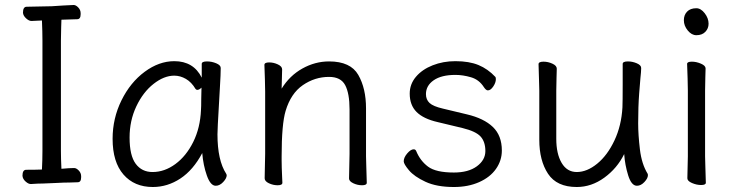

<svg xmlns="http://www.w3.org/2000/svg" viewBox="-20 -731 2941 769"><path d="M148 -649Q118 -647 106 -647Q96 -647 84.5 -657.5Q73 -668 72 -680Q72 -704 87 -704L187 -706L234 -709L275 -711Q284 -711 293.5 -701Q303 -691 303 -678V-674Q303 -654 289 -654L226 -652Q226 -634 225 -621L224 -568V-126Q224 -97 226 -55Q259 -58 277 -58Q286 -58 295.5 -48Q305 -38 305 -25V-21Q305 -1 291 -1L260 0Q237 0 201 2L153 4Q133 4 105 6Q95 7 83 -3.5Q71 -14 70 -27Q70 -51 85 -51Q124 -51 148 -52Q150 -90 150 -127V-569Q150 -603 148 -649Z M857 -314Q851 -214 851 -193Q851 -89 886 -35Q888 -31 888 -29Q888 -17 874 -2Q860 13 844 13Q823 13 808.5 -28Q794 -69 790 -118Q754 -50 702.5 -16Q651 18 592 18Q518 18 474.5 -32Q431 -82 431 -175Q431 -257 466.5 -329Q502 -401 559.5 -443.5Q617 -486 678 -486Q755 -486 788 -420V-475Q788 -485 809 -485Q828 -485 846 -477.5Q864 -470 864 -459V-457Q864 -434 861 -385Q858 -336 857 -314ZM770 -371Q766 -371 763 -375Q747 -402 724.5 -415Q702 -428 678 -428Q637 -428 595 -395Q553 -362 526 -305Q499 -248 499 -180Q499 -108 523.5 -75Q548 -42 591 -42Q639 -42 682.5 -74Q726 -106 754 -162.5Q782 -219 785 -291Q786 -301 786 -335L787 -380Q778 -371 770 -371Z M1380 -115V-293Q1380 -357 1362.5 -390Q1345 -423 1298 -423Q1241 -423 1193 -390Q1145 -357 1124 -287Q1108 -234 1108 -105V-89Q1108 -63 1110 -21L1111 1Q1111 11 1092 11Q1074 11 1057 3Q1040 -5 1040 -17L1042 -115V-364L1041 -413L1039 -471Q1039 -481 1058 -481Q1076 -481 1093 -473Q1110 -465 1110 -453L1108 -376Q1140 -428 1191 -456.5Q1242 -485 1298 -485Q1384 -485 1415 -431Q1446 -377 1446 -297V-105L1447 -67L1449 1Q1449 11 1430 11Q1412 11 1395 3Q1378 -5 1378 -16V-17Z M1621 -356Q1621 -394 1646 -423.5Q1671 -453 1713 -469.5Q1755 -486 1804 -486Q1859 -486 1896.5 -470.5Q1934 -455 1964 -423Q1966 -421 1966 -414Q1966 -400 1955.5 -384.5Q1945 -369 1934 -369Q1930 -369 1926 -372.5Q1922 -376 1918 -382Q1899 -412 1866.5 -421.5Q1834 -431 1804 -431Q1748 -431 1717 -409.5Q1686 -388 1686 -354Q1686 -332 1700.5 -318.5Q1715 -305 1754 -296L1850 -273Q1918 -257 1954 -222.5Q1990 -188 1990 -128Q1990 -88 1966.5 -54.5Q1943 -21 1899 -1.5Q1855 18 1798 18Q1729 18 1684 -3Q1639 -24 1618 -49Q1597 -74 1597 -85Q1597 -100 1611 -116.5Q1625 -133 1637 -133Q1644 -133 1647 -126Q1663 -87 1694.5 -63.5Q1726 -40 1798 -40Q1856 -40 1890 -65Q1924 -90 1924 -126Q1924 -163 1905 -184Q1886 -205 1833 -218L1733 -242Q1676 -255 1648.5 -282.5Q1621 -310 1621 -356Z M2545 -418Q2544 -409 2540 -356.5Q2536 -304 2536 -237Q2536 -191 2543 -132.5Q2550 -74 2574 -35Q2575 -33 2575 -29Q2575 -17 2561 -2Q2547 13 2531 13Q2509 13 2496 -28.5Q2483 -70 2480 -114Q2452 -57 2400.5 -19.5Q2349 18 2290 18Q2210 18 2175 -35Q2140 -88 2140 -171V-368L2139 -406L2137 -474Q2137 -484 2157 -484Q2175 -484 2192.5 -476Q2210 -468 2210 -456Q2210 -435 2209 -419L2208 -368V-175Q2208 -115 2229.5 -78.5Q2251 -42 2290 -42Q2331 -42 2372 -75.5Q2413 -109 2441 -168.5Q2469 -228 2473 -301Q2474 -322 2474 -395V-475Q2474 -485 2495 -485Q2513 -485 2530.5 -477.5Q2548 -470 2548 -459V-457Q2548 -445 2545 -418Z M2769 -590Q2750 -590 2734.5 -609Q2719 -628 2719 -650Q2719 -671 2732 -684.5Q2745 -698 2769 -698Q2787 -698 2802.5 -678Q2818 -658 2818 -636Q2818 -617 2805 -603.5Q2792 -590 2769 -590ZM2734 -417 2732 -475Q2732 -484 2751 -484Q2769 -484 2787.5 -476Q2806 -468 2806 -457Q2806 -436 2805 -421L2804 -368V-105L2805 -67L2807 1Q2807 10 2788 10Q2770 10 2751.5 2Q2733 -6 2733 -17L2735 -105V-368Z"/></svg>

Font: Iansui
Style: Regular
Weight: 400
Designer: But Ko / Fontworks Inc.
Foundry: zi-hi.com / Fontworks Inc.
Version: Version 1.002